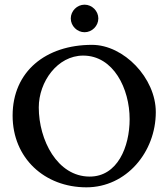

<svg xmlns="http://www.w3.org/2000/svg" viewBox="-20 -790 710 822"><path d="M342 -770C310 -770 283 -743 283 -711C283 -679 310 -652 342 -652C374 -652 401 -679 401 -711C401 -743 374 -770 342 -770ZM146 -330C146 -440 226 -552 336 -552C466 -552 535 -410 535 -280C535 -161 483 -34 364 -34C225 -34 146 -191 146 -330ZM374 -598C176 -598 34 -484 34 -295C34 -113 171 12 350 12C521 12 647 -139 647 -310C647 -456 510 -598 374 -598Z"/></svg>

Font: EB Garamond SC 08
Style: Regular
Weight: 400
Version: Version 0.016